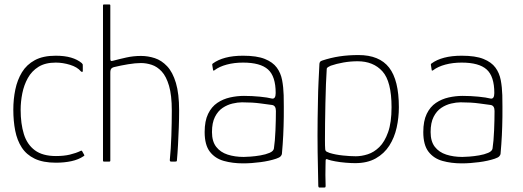

<svg xmlns="http://www.w3.org/2000/svg" viewBox="-20 -728 2356 865"><path d="M232 5Q174 5 136.5 -13Q99 -31 78 -63.5Q57 -96 48.5 -139.5Q40 -183 40 -234Q40 -281 49 -324.5Q58 -368 79 -402.5Q100 -437 137 -457Q174 -477 231 -477Q271 -477 300 -468.5Q329 -460 348 -444Q352 -440 352.5 -438.5Q353 -437 353 -432V-409Q353 -404 350 -404Q347 -404 344 -407Q328 -426 295.5 -436Q263 -446 231 -446Q184 -446 153.5 -427Q123 -408 105.5 -376.5Q88 -345 80.5 -307.5Q73 -270 73 -233Q73 -171 87.5 -124Q102 -77 137 -51Q172 -25 232 -25Q268 -25 295 -31.5Q322 -38 343 -48Q347 -51 350 -47L359 -31Q361 -28 359.5 -26.5Q358 -25 356 -24Q334 -9 302 -2Q270 5 232 5Z M444 -4Q444 -179 444 -354Q444 -529 444 -704Q444 -708 448 -708Q454 -708 460.5 -708Q467 -708 473 -708Q477 -708 477 -704Q477 -644 477 -583.5Q477 -523 477 -463Q477 -457 479 -454.5Q481 -452 488 -454Q518 -462 549.5 -469Q581 -476 615 -476Q647 -476 677.5 -466Q708 -456 733 -429.5Q758 -403 772.5 -354.5Q787 -306 787 -230Q787 -193 785.5 -153.5Q784 -114 782 -76Q780 -38 777 -5Q777 -2 775 -1Q773 0 768 0Q764 0 760 0Q756 0 752 0Q748 0 746.5 -1.5Q745 -3 745 -7Q750 -57 752 -116Q754 -175 754 -230Q754 -299 741.5 -341.5Q729 -384 708.5 -406Q688 -428 663.5 -436Q639 -444 615 -444Q590 -444 557 -438.5Q524 -433 495 -426Q488 -425 482.5 -420Q477 -415 477 -401V-4Q477 0 473 0H448Q444 0 444 -4Z M1075 8Q1028 8 988.5 -3Q949 -14 925.5 -44.5Q902 -75 902 -133Q902 -183 917.5 -215Q933 -247 959 -264.5Q985 -282 1016.5 -289Q1048 -296 1079 -296Q1115 -296 1150.5 -292.5Q1186 -289 1205 -284Q1222 -281 1222 -309Q1222 -384 1187.5 -415Q1153 -446 1075 -446Q1035 -446 1001.5 -437Q968 -428 947 -412Q945 -410 942.5 -410Q940 -410 940 -412L936 -437Q936 -439 937 -440Q938 -441 939 -442Q962 -459 996 -468Q1030 -477 1075 -477Q1137 -477 1173 -462.5Q1209 -448 1227 -423.5Q1245 -399 1251 -367Q1257 -335 1258 -299Q1259 -245 1258.5 -202Q1258 -159 1256 -118.5Q1254 -78 1250 -34Q1249 -29 1244 -23.5Q1239 -18 1224 -13Q1209 -8 1191 -4Q1173 0 1153.5 2.5Q1134 5 1114.5 6.5Q1095 8 1075 8ZM1078 -21Q1088 -21 1109 -22.5Q1130 -24 1153.5 -28Q1177 -32 1194.5 -39.5Q1212 -47 1214 -59Q1219 -92 1221 -140Q1223 -188 1223 -228Q1223 -252 1206 -255Q1190 -257 1154 -262Q1118 -267 1070 -267Q1051 -267 1027.5 -261.5Q1004 -256 983 -242Q962 -228 948.5 -201.5Q935 -175 935 -133Q935 -91 954 -66.5Q973 -42 1005.5 -31.5Q1038 -21 1078 -21Z M1414 110Q1412 34 1411 -42Q1410 -118 1411 -194Q1412 -235 1412.5 -276Q1413 -317 1415 -358Q1417 -399 1419 -439Q1419 -444 1421.5 -448.5Q1424 -453 1431 -455Q1470 -468 1509.5 -474Q1549 -480 1595 -480Q1689 -480 1733 -423.5Q1777 -367 1777 -245Q1777 -198 1767 -153Q1757 -108 1734 -72Q1711 -36 1673 -14.5Q1635 7 1580 7Q1562 7 1537.5 5Q1513 3 1491 -1Q1469 -5 1458 -9Q1453 -12 1450 -11Q1447 -10 1447 -5Q1447 3 1446.5 20.5Q1446 38 1446 61Q1446 84 1447 109Q1447 110 1446.5 113.5Q1446 117 1441 117H1419Q1416 117 1415 114Q1414 111 1414 110ZM1445 -58Q1445 -48 1452 -44.5Q1459 -41 1465 -39Q1491 -31 1524.5 -27.5Q1558 -24 1583 -24Q1609 -24 1637 -33Q1665 -42 1689 -65.5Q1713 -89 1728.5 -132.5Q1744 -176 1744 -245Q1744 -361 1703 -406.5Q1662 -452 1591 -452Q1559 -452 1527.5 -446.5Q1496 -441 1470 -432Q1463 -429 1457.5 -425.5Q1452 -422 1452 -417Q1450 -390 1448.5 -349Q1447 -308 1446 -262Q1445 -216 1444.5 -173Q1444 -130 1444 -99Q1444 -68 1445 -58Z M2060 8Q2013 8 1973.5 -3Q1934 -14 1910.5 -44.5Q1887 -75 1887 -133Q1887 -183 1902.5 -215Q1918 -247 1944 -264.5Q1970 -282 2001.5 -289Q2033 -296 2064 -296Q2100 -296 2135.5 -292.5Q2171 -289 2190 -284Q2207 -281 2207 -309Q2207 -384 2172.5 -415Q2138 -446 2060 -446Q2020 -446 1986.5 -437Q1953 -428 1932 -412Q1930 -410 1927.5 -410Q1925 -410 1925 -412L1921 -437Q1921 -439 1922 -440Q1923 -441 1924 -442Q1947 -459 1981 -468Q2015 -477 2060 -477Q2122 -477 2158 -462.5Q2194 -448 2212 -423.5Q2230 -399 2236 -367Q2242 -335 2243 -299Q2244 -245 2243.5 -202Q2243 -159 2241 -118.5Q2239 -78 2235 -34Q2234 -29 2229 -23.5Q2224 -18 2209 -13Q2194 -8 2176 -4Q2158 0 2138.5 2.5Q2119 5 2099.5 6.5Q2080 8 2060 8ZM2063 -21Q2073 -21 2094 -22.5Q2115 -24 2138.5 -28Q2162 -32 2179.5 -39.5Q2197 -47 2199 -59Q2204 -92 2206 -140Q2208 -188 2208 -228Q2208 -252 2191 -255Q2175 -257 2139 -262Q2103 -267 2055 -267Q2036 -267 2012.5 -261.5Q1989 -256 1968 -242Q1947 -228 1933.5 -201.5Q1920 -175 1920 -133Q1920 -91 1939 -66.5Q1958 -42 1990.5 -31.5Q2023 -21 2063 -21Z"/></svg>

Font: Glory Thin
Style: Regular
Weight: 100
Designer: Robert Leuschke
Foundry: Robert Leuschke
Version: Version 1.011